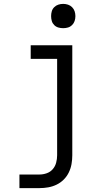

<svg xmlns="http://www.w3.org/2000/svg" viewBox="-20 -753 540 988"><path d="M80 215V145H183Q202 145 220.5 138.5Q239 132 251.5 117.5Q264 103 269 84Q274 65 274 46V-450H138V-520H352V46Q352 69 348 91.5Q344 114 334 134.5Q324 155 308 171Q292 187 271.5 197Q251 207 228.5 211Q206 215 183 215ZM305 -608Q292 -608 280 -611.5Q268 -615 259 -624Q250 -633 246.5 -645Q243 -657 243 -670Q243 -683 246.5 -695Q250 -707 259 -716Q268 -725 280 -729Q292 -733 305 -733Q318 -733 330 -729Q342 -725 351 -716Q360 -707 364 -695Q368 -683 368 -670Q368 -657 364 -645Q360 -633 351 -624Q342 -615 330 -611.5Q318 -608 305 -608Z"/></svg>

Font: Moesevka
Style: Regular
Weight: 400
Monospace: yes
Designer: Belleve Invis
Foundry: Belleve Invis
Version: Version 32.5.0; ttfautohint (v1.8.4)